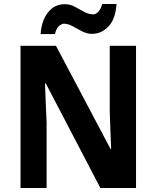

<svg xmlns="http://www.w3.org/2000/svg" viewBox="-20 -944 786 964"><path d="M663 0H484L210 -525H206Q208 -468 210 -421Q212 -374 214 -328V0H83V-714H261L535 -196H538Q536 -253 534 -297Q532 -341 531 -387V-714H663ZM184 -773Q188 -839 220.5 -881Q253 -923 306 -923Q332 -923 356 -910Q380 -897 402.5 -884.5Q425 -872 448 -872Q462 -872 474.5 -886Q487 -900 493 -924H565Q560 -848 524.5 -811Q489 -774 442 -774Q417 -774 392.5 -786.5Q368 -799 345 -812Q322 -825 301 -825Q288 -825 274.5 -811.5Q261 -798 256 -773Z"/></svg>

Font: Noto Sans Gujarati SemiCondensed
Style: Bold
Weight: 700
Width: 4
Designer: Jelle Bosma - Monotype Design Team, Universal Thirst
Foundry: Monotype Imaging Inc.
Version: Version 2.106; ttfautohint (v1.8.4.7-5d5b)